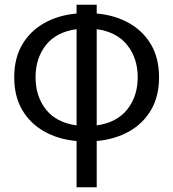

<svg xmlns="http://www.w3.org/2000/svg" viewBox="-20 -586 729 810"><path d="M303 204V9Q226 2 166.5 -31.5Q107 -65 73.5 -122.5Q40 -180 40 -260Q40 -340 73.5 -397.5Q107 -455 166.5 -488.5Q226 -522 303 -529V-566H388V-529Q465 -522 524.5 -488.5Q584 -455 617.5 -397.5Q651 -340 651 -260Q651 -180 617.5 -122.5Q584 -65 524.5 -31.5Q465 2 388 9V204ZM130 -260Q130 -180 173.5 -124.5Q217 -69 303 -57V-463Q217 -451 173.5 -395.5Q130 -340 130 -260ZM561 -260Q561 -340 517 -395.5Q473 -451 388 -463V-57Q473 -69 517 -124.5Q561 -180 561 -260Z"/></svg>

Font: Murecho
Style: Regular
Weight: 400
Designer: Neil Summerour
Foundry: Positype
Version: Version 1.010; ttfautohint (v1.8.3)